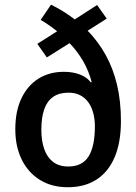

<svg xmlns="http://www.w3.org/2000/svg" viewBox="-20 -784 577 814"><path d="M196.3 -764.2Q222.2 -751.5 247.6 -735.8Q272.9 -720.2 296.9 -701.7L391.6 -762.7L432.6 -705.1L351.6 -653.8Q396.5 -607.9 428 -551Q459.5 -494.1 476.1 -424.8Q492.7 -355.5 492.7 -271Q492.7 -180.2 466.1 -117.7Q439.5 -55.2 389.2 -22.7Q338.9 9.8 267.6 9.8Q199.7 9.8 149.7 -21Q99.6 -51.8 72.3 -107.2Q44.9 -162.6 44.9 -235.8Q44.9 -313 71 -367.4Q97.2 -421.9 143.3 -450.7Q189.5 -479.5 250 -479.5Q276.4 -479.5 298.1 -474.4Q319.8 -469.2 336.7 -459.5Q353.5 -449.7 365.2 -434.6L368.7 -436Q356.4 -483.4 332.5 -524.7Q308.6 -565.9 274.9 -601.1L178.7 -540.5L138.2 -598.1L222.2 -651.4Q205.6 -664.6 188.2 -676.8Q170.9 -689 152.3 -699.7ZM270 -391.1Q231 -391.1 205.3 -373.3Q179.7 -355.5 167.5 -320.6Q155.3 -285.6 155.3 -233.4Q155.3 -188 167.2 -152.8Q179.2 -117.7 204.6 -97.9Q230 -78.1 269.5 -78.1Q329.1 -78.1 355.7 -121.1Q382.3 -164.1 382.3 -248.5Q382.3 -278.3 375.5 -304.2Q368.7 -330.1 355 -349.6Q341.3 -369.1 320.1 -380.1Q298.8 -391.1 270 -391.1Z"/></svg>

Font: Open Sans SemiCondensed SemiBold
Style: Regular
Weight: 600
Width: 4
Designer: Monotype Design Team
Foundry: Monotype Imaging Inc.
Version: Version 3.000